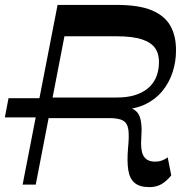

<svg xmlns="http://www.w3.org/2000/svg" viewBox="-20 -750 769 780"><path d="M-0.3 -273.1 14.6 -351H163L148.1 -273.1ZM587.2 10.2Q547.5 10.2 527.1 -6.9Q506.6 -24 501.1 -59.2Q495.6 -94.4 500.1 -147.8Q505.2 -197 501.4 -223.5Q497.6 -249.9 479.9 -260.1Q462.3 -270.2 424.6 -270.2H164.7L180.9 -353.9H456.7Q533.6 -353.9 578.7 -389.5Q623.7 -425.1 625.8 -492.8Q627.2 -528.8 611.1 -553.1Q594.9 -577.4 556.9 -590Q518.8 -602.6 453.5 -602.6H241.8L125.2 0H71.9L213.9 -730H455.2Q544.4 -730 596.9 -708Q649.4 -685.9 672.5 -644.5Q695.7 -603 695 -543.8Q695 -499.1 681.2 -456.6Q667.4 -414.2 639.5 -380.1Q611.6 -346.1 569.3 -325.8Q526.9 -305.6 468.7 -305.2L478.9 -319.7Q529 -312.6 543.9 -284.1Q558.8 -255.7 554.2 -194.1Q550 -138.1 563.5 -115.8Q577.1 -93.4 610.1 -93.4Q626.3 -93.4 640 -98.8Q653.6 -104.1 661.2 -111.1L675.7 -37.6Q657.6 -14.6 636.5 -2.2Q615.4 10.2 587.2 10.2Z"/></svg>

Font: Savate ExtraLight
Style: Italic
Weight: 200
Italic angle: -11°
Designer: Max Esnée
Foundry: Plomb Type
Version: Version 2.000